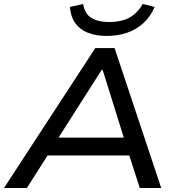

<svg xmlns="http://www.w3.org/2000/svg" viewBox="-26 -947 905 967"><path d="M-6 0 454 -705H551L786 0H678L613 -202L659 -164H178L238 -202L109 0ZM486 -595 253 -229 227 -254H639L605 -230L491 -595ZM511 -766Q456 -766 415.5 -782.5Q375 -799 352.5 -831Q330 -863 326 -912L393 -927Q400 -878 434 -857Q468 -836 524 -836Q583 -836 623.5 -857Q664 -878 693 -927L753 -912Q731 -862 695 -829.5Q659 -797 612.5 -781.5Q566 -766 511 -766Z"/></svg>

Font: Nunito Sans 7pt SemiExpanded Medium
Style: Italic
Weight: 500
Width: 6
Italic angle: -9°
Designer: Vernon Adams
Foundry: Vernon Adams
Version: Version 3.101;gftools[0.9.27]